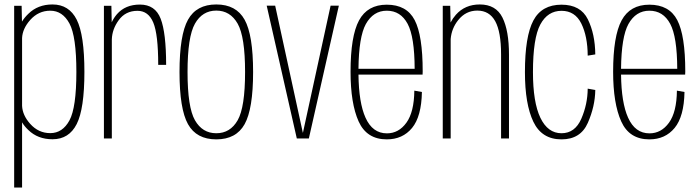

<svg xmlns="http://www.w3.org/2000/svg" viewBox="-20 -621 3140 861"><path d="M43.5 220V-595H77L78.5 -524Q89 -541.5 107 -559Q149.5 -601 215.5 -601Q289.5 -601 324 -532.8Q358.5 -464.5 358.5 -298.5Q358.5 -133 324 -64.8Q289.5 3.5 215.5 3.5Q149.5 3.5 107 -38Q89 -55 79 -72.5V220ZM79 -146.5Q81 -104 115.5 -65.5Q152.5 -24 205.5 -24Q260.5 -24 291.5 -81.2Q322.5 -138.5 322.5 -298.5Q322.5 -458 291.5 -515.5Q260.5 -573 205.5 -573Q152.5 -573 115.5 -531.5Q81 -492.5 79 -450.5Z M689.5 -330Q689.5 -466.5 667.5 -519.5Q645.5 -572.5 596.5 -572.5Q542.5 -572.5 512 -530Q483 -490 481.5 -444.5V0H446V-595H479.5L481 -521Q490 -540.5 504.5 -557.5Q542 -600.5 607.5 -600.5Q676 -600.5 700.5 -537Q725 -473.5 725 -330Z M950 4Q861 4 823 -64.2Q785 -132.5 785 -298Q785 -464 823 -532.5Q861 -601 950 -601Q1039 -601 1077 -532.5Q1115 -464 1115 -298Q1115 -132.5 1077 -64.2Q1039 4 950 4ZM950 -23.5Q1012.5 -23.5 1045.8 -81.8Q1079 -140 1079 -298Q1079 -456 1045.8 -514.8Q1012.5 -573.5 950 -573.5Q887.5 -573.5 854.2 -514.8Q821 -456 821 -298Q821 -140 854.2 -81.8Q887.5 -23.5 950 -23.5Z M1311 0 1176 -595.5H1214L1338 -26H1338.5L1462.5 -595.5H1499.5L1365 0Z M1714.5 4Q1624.5 4 1588.2 -76.5Q1552 -157 1552 -299Q1552 -459 1590 -529.5Q1628 -600 1714.5 -600Q1803.5 -600 1839.5 -531Q1875.5 -462 1875.5 -301Q1875.5 -293.5 1875 -286.5H1587.5Q1589 -160 1619 -93.5Q1650.5 -23 1715 -23Q1768 -23 1802.5 -70.8Q1837 -118.5 1838 -214.5L1872 -208.5Q1870 -98.5 1827.8 -47.2Q1785.5 4 1714.5 4ZM1587.5 -312.5H1839.5Q1839 -456 1808 -514Q1776.5 -573 1714.5 -573Q1654 -573 1620.5 -513Q1589 -455.5 1587.5 -312.5Z M1965.5 0V-595H1999L2000.5 -520Q2010 -538.5 2024.5 -555Q2065.5 -601 2131.5 -601Q2204 -601 2233.2 -542.2Q2262.5 -483.5 2262.5 -375.5V0H2227V-377Q2227 -478 2200.8 -525.8Q2174.5 -573.5 2120.5 -573.5Q2068.5 -573.5 2034.5 -530.5Q2005 -493.5 2001 -446V0Z M2498 4Q2409.5 4 2371.8 -75Q2334 -154 2334 -297.5Q2334 -458 2371.8 -529Q2409.5 -600 2498 -600Q2584 -600 2616.2 -534.2Q2648.5 -468.5 2649.5 -377L2615.5 -371.5Q2615 -458.5 2586.8 -515.5Q2558.5 -572.5 2498 -572.5Q2436 -572.5 2403 -511.2Q2370 -450 2370 -297.5Q2370 -162.5 2403.2 -93Q2436.5 -23.5 2498 -23.5Q2558.5 -23.5 2586.8 -88.5Q2615 -153.5 2615.5 -223.5L2649.5 -217.5Q2648.5 -144 2616 -70Q2583.5 4 2498 4Z M2892 4Q2802 4 2765.8 -76.5Q2729.5 -157 2729.5 -299Q2729.5 -459 2767.5 -529.5Q2805.5 -600 2892 -600Q2981 -600 3017 -531Q3053 -462 3053 -301Q3053 -293.5 3052.5 -286.5H2765Q2766.5 -160 2796.5 -93.5Q2828 -23 2892.5 -23Q2945.5 -23 2980 -70.8Q3014.5 -118.5 3015.5 -214.5L3049.5 -208.5Q3047.5 -98.5 3005.2 -47.2Q2963 4 2892 4ZM2765 -312.5H3017Q3016.5 -456 2985.5 -514Q2954 -573 2892 -573Q2831.5 -573 2798 -513Q2766.5 -455.5 2765 -312.5Z"/></svg>

Font: Anybody ExtraLight
Style: Regular
Weight: 200
Designer: Tyler Finck
Foundry: Etcetera Type Company
Version: Version 1.010; ttfautohint (v1.8.3) -l 8 -r 50 -G 200 -x 14 